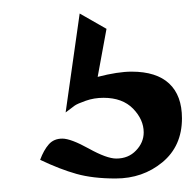

<svg xmlns="http://www.w3.org/2000/svg" viewBox="-20 -49 292 287"><path d="M252 127.9Q252 169.4 222.7 193.6Q193.4 217.8 152.8 217.8Q118.7 217.8 94.2 210.9Q69.8 204.1 40 189.9Q45.4 175.3 53 166.7Q60.5 158.2 73.2 158.2Q85.9 158.2 112.8 173.1Q139.6 188 153.8 188Q171.9 188 183.3 176Q194.8 164.1 194.8 148.9Q194.8 129.9 179 113.5Q163.1 97.2 134.8 97.2Q120.6 97.2 108.2 101.6Q95.7 106 91.6 108.9Q87.4 111.8 78.1 119.1L99.1 -28.8L139.2 -5.9L126 65.9Q156.2 58.1 176.8 58.1Q213.9 58.1 232.9 75.9Q252 93.8 252 127.9Z"/></svg>

Font: Lobster Two
Style: Regular
Weight: 400
Designer: Pablo Impallari
Foundry: Pablo Impallari. www.impallari.com
Version: Version 1.006